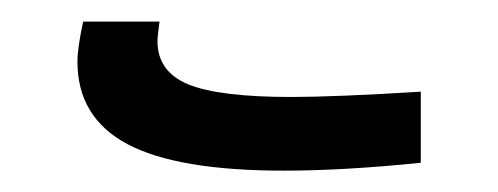

<svg xmlns="http://www.w3.org/2000/svg" viewBox="-20 -397 462 178"><path d="M370.1 -312V-246.1Q298.3 -238.8 243.2 -238.8Q144.5 -238.8 98.1 -263.4Q51.8 -288.1 51.8 -339.8Q51.8 -352.5 57.1 -377H127.9Q126 -363.3 126 -358.9Q126 -330.6 154.5 -318.8Q183.1 -307.1 250 -307.1Q290.5 -307.1 370.1 -312Z"/></svg>

Font: LT Superior
Style: Regular
Weight: 400
Designer: Daniel Lyons
Foundry: LyonsType
Version: Version 1.000